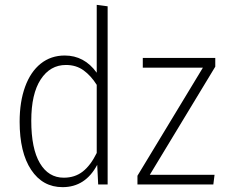

<svg xmlns="http://www.w3.org/2000/svg" viewBox="-20 -761 939 792"><path d="M424 -735V0H385L381 -81Q332 11 238 11Q156 11 108.5 -60.5Q61 -132 61 -259Q61 -341 83.5 -403Q106 -465 148 -498.5Q190 -532 247 -532Q328 -532 379 -461V-741ZM379 -130V-411Q355 -449 324.5 -471Q294 -493 252 -493Q187 -493 148 -433.5Q109 -374 109 -263Q109 -148 144.5 -88Q180 -28 243 -28Q289 -28 321.5 -53.5Q354 -79 379 -130ZM868 -522V-486L598 -40H865L860 0H547V-36L817 -482H569V-522Z"/></svg>

Font: Fira Sans Condensed ExtraLight
Style: Regular
Weight: 275
Width: 3
Designer: Carrois Corporate & Edenspiekermann AG
Foundry: Carrois Corporate GbR & Edenspiekermann AG
Version: Version 4.203